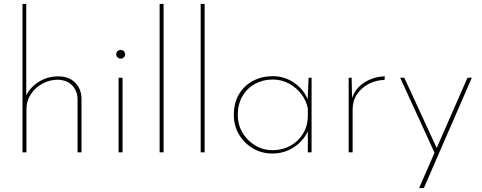

<svg xmlns="http://www.w3.org/2000/svg" viewBox="-20 -772 2445 973"><path d="M94 0V-752H113V-288Q132 -329 176 -357Q220 -385 276 -385Q329 -385 360.5 -353.5Q392 -322 393 -273V0H373V-271Q372 -311 346.5 -338.5Q321 -366 274 -368Q232 -368 195.5 -348.5Q159 -329 136.5 -295Q114 -261 114 -219V0Z M581 -378H601V0H581ZM569 -497Q569 -506 575.5 -512.5Q582 -519 592 -519Q601 -519 607.5 -512.5Q614 -506 614 -497Q614 -488 607.5 -481.5Q601 -475 592 -475Q582 -475 575.5 -481.5Q569 -488 569 -497Z M789 -752H809V0H789Z M997 -752H1017V0H997Z M1360 6Q1306 6 1262 -20Q1218 -46 1191.5 -90Q1165 -134 1165 -189Q1165 -252 1192 -296Q1219 -340 1263.5 -363Q1308 -386 1363 -386Q1422 -386 1470.5 -352.5Q1519 -319 1539 -269L1544 -378H1559V0H1540V-107Q1518 -58 1469.5 -26Q1421 6 1360 6ZM1362 -11Q1411 -11 1451 -33Q1491 -55 1515 -93.5Q1539 -132 1540 -181V-222Q1532 -263 1506.5 -296Q1481 -329 1443.5 -349Q1406 -369 1362 -369Q1313 -369 1272.5 -347Q1232 -325 1208.5 -284.5Q1185 -244 1185 -190Q1185 -140 1209 -99.5Q1233 -59 1273 -35Q1313 -11 1362 -11Z M1762 -378 1764 -275Q1782 -327 1829 -355.5Q1876 -384 1930 -385L1929 -367Q1885 -366 1848 -346.5Q1811 -327 1789 -294Q1767 -261 1767 -218V0H1747V-378Z M2104 181 2182 2 2008 -378H2029L2193 -22L2349 -378H2371L2128 181Z"/></svg>

Font: Synthetic Thin
Style: Regular
Weight: 100
Designer: Santiago Orozco
Foundry: Typemade
Version: Version 2.000; ttfautohint (v1.8.4.7-5d5b)